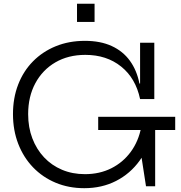

<svg xmlns="http://www.w3.org/2000/svg" viewBox="-20 -976 950 1006"><path d="M421.5 10Q340 10 271.8 -18.5Q203.5 -47 153.2 -99.2Q103 -151.5 75.5 -222.5Q48 -293.5 48 -378Q48 -462.5 75.2 -533Q102.5 -603.5 152.8 -654.5Q203 -705.5 272.2 -733.8Q341.5 -762 425 -762Q506 -762 565 -735Q624 -708 660.5 -657.8Q697 -607.5 710.5 -538.5H734L714 -457Q691 -566 614.8 -627.2Q538.5 -688.5 427 -688.5Q337.5 -688.5 270.2 -649.2Q203 -610 165.2 -540Q127.5 -470 127.5 -378Q127.5 -308.5 149.5 -251Q171.5 -193.5 211 -151.5Q250.5 -109.5 305 -86.5Q359.5 -63.5 425 -63.5Q501.5 -63.5 563 -94.2Q624.5 -125 665.2 -180.5Q706 -236 720 -310.5L777 -294.5Q761 -203 711.8 -134.5Q662.5 -66 588.2 -28Q514 10 421.5 10ZM745 0 718 -174.5V-361H793V0ZM494.5 -295V-364H898V-295ZM714 -457V-752H788.5V-457ZM383.5 -956.5H475.5V-861H383.5Z"/></svg>

Font: Hepta Slab ExtraLight
Style: Regular
Weight: 400
Version: Version 1.102